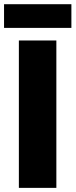

<svg xmlns="http://www.w3.org/2000/svg" viewBox="-23 -910 366 930"><path d="M68.4 0V-713.9H250V0ZM322.8 -889.6V-774.9H-3.4V-889.6Z"/></svg>

Font: Open Sans SemiCondensed ExtraBold
Style: Regular
Weight: 800
Width: 4
Designer: Monotype Design Team
Foundry: Monotype Imaging Inc.
Version: Version 3.000